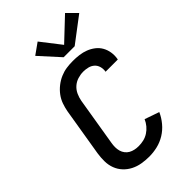

<svg xmlns="http://www.w3.org/2000/svg" viewBox="-292 -1081 1184 1184"><g transform="rotate(-45 300.0 -489.0)"><path d="M268 8Q235 8 203.5 2.5Q172 -3 144.5 -17Q117 -31 96 -53.5Q75 -76 64 -105Q53 -134 52.5 -166.5Q52 -199 57 -232L109 -547Q114 -574 123.5 -601Q133 -628 150.5 -651.5Q168 -675 191.5 -693.5Q215 -712 241.5 -723.5Q268 -735 295.5 -739Q323 -743 351 -743Q379 -743 406.5 -739.5Q434 -736 458.5 -726.5Q483 -717 504 -701Q525 -685 538 -662.5Q551 -640 555.5 -612.5Q560 -585 555 -557Q555 -556 554.5 -555Q554 -554 554 -553H447Q447 -554 447.5 -554.5Q448 -555 448 -555Q451 -576 445.5 -595.5Q440 -615 425.5 -628Q411 -641 391 -646Q371 -651 351 -651Q327 -651 302.5 -643.5Q278 -636 259 -619Q240 -602 229.5 -578.5Q219 -555 215 -532L163 -217Q160 -200 160 -182.5Q160 -165 164.5 -149Q169 -133 179 -120Q189 -107 203 -99Q217 -91 234 -87.5Q251 -84 268 -84Q290 -84 311.5 -89Q333 -94 352.5 -106.5Q372 -119 387 -137Q402 -155 411 -176L506 -143Q491 -109 466 -79Q441 -49 408.5 -29Q376 -9 340 -0.5Q304 8 268 8ZM424 -799H328L210 -929L283 -981L384 -851L527 -986L589 -924Z"/></g></svg>

Font: Iosevka SS04 Semibold Extended
Style: Italic
Weight: 600
Width: 7
Italic angle: -9°
Monospace: yes
Designer: Belleve Invis
Foundry: Belleve Invis
Version: Version 19.0.0; ttfautohint (v1.8.4)